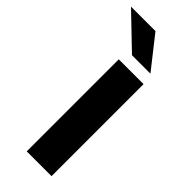

<svg xmlns="http://www.w3.org/2000/svg" viewBox="-315 -798 832 832"><g transform="rotate(45 101.0 -381.5)"><path d="M210 0H58V-564H210ZM84 -763 199 -617H86L-66 -763Z"/></g></svg>

Font: Open Sauce One ExtraBold
Style: Regular
Weight: 800
Designer: Alfredo Marco Pradil
Foundry: Creative Sauce Fz LLC
Version: Version 1.477